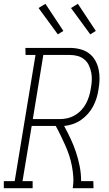

<svg xmlns="http://www.w3.org/2000/svg" viewBox="-53 -986 573 1006"><path d="M-33 0V-37H24L133 -698H81L80 -735H313Q340 -735 366 -728.5Q392 -722 412 -707.5Q432 -693 445 -671Q458 -649 463.5 -623.5Q469 -598 468.5 -571Q468 -544 463 -517Q460 -495 453 -472.5Q446 -450 435 -429Q424 -408 407.5 -389.5Q391 -371 371.5 -357.5Q352 -344 329 -336Q306 -328 283 -326Q301 -293 317 -259Q333 -225 345 -189Q357 -153 364.5 -115Q372 -77 372 -37H436L437 0H328Q333 -30 331 -59.5Q329 -89 323.5 -117.5Q318 -146 309 -173Q300 -200 288.5 -225.5Q277 -251 265 -276Q253 -301 239 -326H113L65 -37H118V0ZM119 -362H260Q280 -362 300 -366.5Q320 -371 339 -382Q358 -393 373 -409Q388 -425 398 -444Q408 -463 414 -483Q420 -503 423 -523Q427 -544 428 -565Q429 -586 425 -606Q421 -626 412.5 -644Q404 -662 389 -674.5Q374 -687 354.5 -692.5Q335 -698 313 -698H174ZM420 -806 319 -944 355 -966 449 -824ZM250 -806 149 -944 185 -966 279 -824Z"/></svg>

Font: Iosevka Curly Slab Extralight
Style: Italic
Weight: 200
Italic angle: -9°
Monospace: yes
Designer: Belleve Invis
Foundry: Belleve Invis
Version: Version 22.1.2; ttfautohint (v1.8.4)